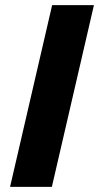

<svg xmlns="http://www.w3.org/2000/svg" viewBox="-20 -724 384 744"><path d="M344 -704 181 0H19L182 -704Z"/></svg>

Font: Prodigy Sans
Style: Bold Italic
Weight: 700
Italic angle: -13°
Designer: Wei Huang
Foundry: Wei Huang
Version: Version 1.003; ttfautohint (v1.8.3)